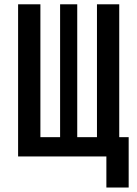

<svg xmlns="http://www.w3.org/2000/svg" viewBox="-20 -713 626 875"><path d="M62.5 0H464.8V141.6H566.4V-87.9H523.4V-693.4H421.9V-87.9H332V-693.4H253.9V-87.9H164.1V-693.4H62.5Z"/></svg>

Font: Cascadia Mono NF
Style: Regular
Weight: 400
Monospace: yes
Designer: Aaron Bell
Foundry: Saja Typeworks
Version: Version 2404.023